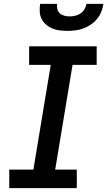

<svg xmlns="http://www.w3.org/2000/svg" viewBox="-20 -975 556 995"><path d="M28 0V-96H153L243 -639H131V-735H481V-639H356L266 -96H378V0ZM329 -815Q309 -815 289 -817.5Q269 -820 251 -827.5Q233 -835 218.5 -847.5Q204 -860 195.5 -877Q187 -894 186 -914.5Q185 -935 188 -955H276Q274 -941 277.5 -927.5Q281 -914 290.5 -905.5Q300 -897 313.5 -893.5Q327 -890 342 -890Q356 -890 370.5 -893.5Q385 -897 397.5 -905.5Q410 -914 418 -927.5Q426 -941 428 -955H516Q513 -935 505 -914.5Q497 -894 483 -877Q469 -860 450.5 -847.5Q432 -835 411.5 -827.5Q391 -820 370 -817.5Q349 -815 329 -815Z"/></svg>

Font: Iosevka SS04 Oblique
Style: Bold
Weight: 700
Italic angle: -9°
Monospace: yes
Designer: Belleve Invis
Foundry: Belleve Invis
Version: Version 19.0.0; ttfautohint (v1.8.4)